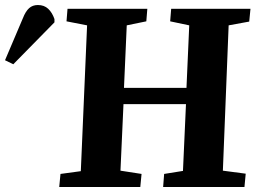

<svg xmlns="http://www.w3.org/2000/svg" viewBox="-204 -745 1027 765"><path d="M537 -330H288L276 -65L360 -52L355 0H32L37 -52L118 -63L143 -644L61 -660L65 -710H383L379 -660L301 -644L290 -395H539L550 -644L474 -660L478 -710H794L789 -659L707 -644L684 -65L775 -53L770 0H446L450 -52L525 -64ZM-151 -489 -184 -505 -113 -672Q-102 -700 -88 -712.5Q-74 -725 -53 -725Q-28 -725 -12 -710Q4 -695 13 -669V-656Z"/></svg>

Font: Literata 36pt
Style: Bold Italic
Weight: 700
Italic angle: -2°
Designer: Latin by Veronika Burian and Jose Scaglione. Greek by Irene Vlachou. Cyrillic by Vera Evstafieva
Foundry: TypeTogether
Version: Version 3.002